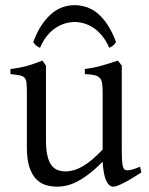

<svg xmlns="http://www.w3.org/2000/svg" viewBox="-20 -701 570 736"><path d="M522 -40Q503.9 -28.3 487.3 -18.3Q470.7 -8.3 456.5 -1Q442.4 6.3 431.6 10.5Q420.9 14.6 415 14.6Q397.9 14.6 387.2 -8.1Q376.5 -30.8 373.5 -81.1Q343.3 -50.8 318.1 -32Q293 -13.2 271.7 -2.9Q250.5 7.3 232.7 11Q214.8 14.6 199.2 14.6Q176.3 14.6 155.3 8.3Q134.3 2 118.2 -14.9Q102.1 -31.7 92.5 -61Q83 -90.3 83 -136.2V-347.2Q83 -370.6 81.5 -383.5Q80.1 -396.5 74 -403.1Q67.9 -409.7 55.2 -412.1Q42.5 -414.6 20 -417V-436.5Q37.6 -438.5 53 -441.4Q68.4 -444.3 82.8 -448.2Q97.2 -452.1 111.8 -457.3Q126.5 -462.4 142.6 -468.8L156.2 -449.7V-163.1Q156.2 -128.9 161.4 -106Q166.5 -83 176 -69.3Q185.5 -55.7 199.5 -49.8Q213.4 -43.9 231 -43.9Q246.6 -43.9 262.9 -48.6Q279.3 -53.2 296.6 -63.2Q314 -73.2 333 -89.1Q352.1 -105 373.5 -127.9V-347.2Q373.5 -369.1 371.3 -382.3Q369.1 -395.5 361.8 -402.8Q354.5 -410.2 341.1 -413.1Q327.6 -416 305.2 -417V-436.5Q340.3 -440.9 372.6 -450.2Q404.8 -459.5 432.1 -468.8L446.8 -449.7V-124Q446.8 -93.8 449 -74.7Q451.2 -55.7 458 -50.8Q463.9 -46.9 478 -49.1Q492.2 -51.3 517.1 -62ZM107.4 -539.6Q122.1 -579.1 140.4 -606Q158.7 -632.8 179 -649.7Q199.2 -666.5 221.2 -673.8Q243.2 -681.2 265.1 -681.2Q289.1 -681.2 311.5 -673.8Q334 -666.5 354.2 -649.7Q374.5 -632.8 392.3 -606Q410.2 -579.1 424.8 -539.6Q418.9 -530.8 413.1 -526.1Q407.2 -521.5 398.9 -517.6Q386.7 -545.4 370.8 -564.5Q355 -583.5 337.4 -595Q319.8 -606.4 301.5 -611.6Q283.2 -616.7 267.1 -616.7Q250 -616.7 231.2 -611.6Q212.4 -606.4 194.6 -595Q176.8 -583.5 160.9 -564.5Q145 -545.4 133.3 -517.6Q125 -521.5 119.1 -526.1Q113.3 -530.8 107.4 -539.6Z"/></svg>

Font: Gentium Plus Eur
Style: Regular
Weight: 400
Designer: J. Victor Gaultney, Annie Olsen, Iska Routamaa, Becca Hirsbrunner
Foundry: SIL International
Version: Version 5.000